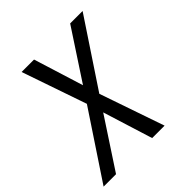

<svg xmlns="http://www.w3.org/2000/svg" viewBox="-217 -660 1015 1015"><g transform="rotate(-45 290.0 -152.5)"><path d="M-20 215 227 -157 102 -520H195L282 -241L465 -520H558L311 -148L436 215H343L256 -64L73 215Z"/></g></svg>

Font: Iosevka Extended
Style: Italic
Weight: 400
Width: 7
Italic angle: -9°
Monospace: yes
Designer: Belleve Invis
Foundry: Belleve Invis
Version: Version 32.5.0; ttfautohint (v1.8.4)